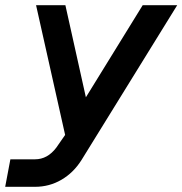

<svg xmlns="http://www.w3.org/2000/svg" viewBox="-73 -520 703 740"><path d="M144 49 178 0 66 -500H179L258 -145L477 -500H610L241 97Q210 146 163.5 173Q117 200 62 200H-53L-33 94H62Q110 94 144 49Z"/></svg>

Font: MedMera Sans Semibold
Style: Italic
Weight: 600
Italic angle: -11°
Designer: Kasper Nordkvist
Foundry: UNCUT.wtf
Version: Version 1.300